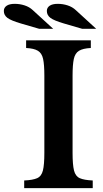

<svg xmlns="http://www.w3.org/2000/svg" viewBox="-90 -980 539 1000"><path d="M36 0V-40Q81 -42 103.5 -52Q126 -62 133.5 -92Q141 -122 141 -184V-586Q141 -643 134.5 -673Q128 -703 107.5 -715.5Q87 -728 46 -730V-770H383V-730Q342 -728 321.5 -715.5Q301 -703 294.5 -673Q288 -643 288 -586V-184Q288 -122 295.5 -92Q303 -62 325.5 -52Q348 -42 393 -40V0ZM338 -830 242 -858Q191 -873 172.5 -887Q154 -901 154 -923Q154 -940 168.5 -950Q183 -960 211 -960Q237 -960 262 -952Q287 -944 305 -927L411 -830ZM114 -830 18 -858Q-33 -873 -51.5 -887Q-70 -901 -70 -923Q-70 -940 -55.5 -950Q-41 -960 -13 -960Q13 -960 38 -952Q63 -944 81 -927L187 -830Z"/></svg>

Font: Libre Baskerville
Style: Bold
Weight: 700
Designer: Pablo Impallari, Rodrigo Fuenzalida
Foundry: Pablo Impallari, Rodrigo Fuenzalida
Version: Version 1.051; ttfautohint (v1.8.4.7-5d5b)